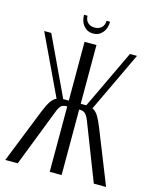

<svg xmlns="http://www.w3.org/2000/svg" viewBox="-123 -916 795 997"><g transform="rotate(15 274.5 -418.0)"><path d="M479 -1 360 -307Q354 -323 348 -332Q342 -341 336 -345.5Q330 -350 323 -351.5Q316 -353 308 -353H306V-1H242V-353H241Q224 -353 212.5 -346Q201 -339 189 -307L70 -1H3L119 -292Q133 -327 146.5 -348Q160 -369 178 -377L25 -700H63L212 -384H216H242V-700H306V-384H333H336L486 -700H524L371 -377Q389 -369 402 -348Q415 -327 429 -292L545 -1ZM324 -835H343Q343 -799 323.5 -776Q304 -753 273 -753Q242 -753 222.5 -776Q203 -799 203 -835H222Q222 -812 236 -798.5Q250 -785 273 -785Q296 -785 310 -798.5Q324 -812 324 -835Z"/></g></svg>

Font: Moniqa Paragraph
Style: Regular
Weight: 400
Designer: Rajesh Rajput
Foundry: Rajesh Rajput
Version: Version 1.000